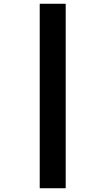

<svg xmlns="http://www.w3.org/2000/svg" viewBox="-20 -770 570 1020"><path d="M191 230V-750H329V230Z"/></svg>

Font: TypoPRO Titillium Text
Style: 999 wt
Weight: 900
Designer: Accademia di Belle Arti di Urbino and others
Foundry: Accademia di Belle Arti di Urbino and others.
Version: Version 25.000